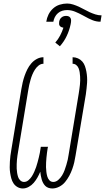

<svg xmlns="http://www.w3.org/2000/svg" viewBox="-20 -1059 595 1087"><path d="M276 8Q265 8 254.5 4.5Q244 1 236.5 -6.5Q229 -14 224 -23.5Q219 -33 216 -43.5Q213 -54 211 -65Q209 -76 208 -87Q201 -70 192 -54Q183 -38 171 -24Q159 -10 142.5 -1Q126 8 109 8Q93 8 79 0Q65 -8 56.5 -21Q48 -34 44 -49Q40 -64 37.5 -80Q35 -96 35 -112Q35 -128 36 -144.5Q37 -161 39 -177.5Q41 -194 44 -210L101 -555Q104 -574 108.5 -593Q113 -612 119.5 -630.5Q126 -649 135 -667Q144 -685 157.5 -700.5Q171 -716 189 -725.5Q207 -735 226 -735V-698Q211 -698 198.5 -688Q186 -678 177.5 -664.5Q169 -651 163 -636.5Q157 -622 153 -607.5Q149 -593 145.5 -578.5Q142 -564 140 -549L83 -204Q81 -192 79 -179.5Q77 -167 76 -154.5Q75 -142 74.5 -129.5Q74 -117 74.5 -104.5Q75 -92 77 -80Q79 -68 82.5 -57Q86 -46 95 -37.5Q104 -29 116 -29Q116 -29 116 -29Q116 -29 116 -29Q130 -29 141.5 -39Q153 -49 160.5 -61Q168 -73 174 -86.5Q180 -100 184.5 -113Q189 -126 192.5 -139.5Q196 -153 199.5 -166.5Q203 -180 205.5 -193.5Q208 -207 210 -221L211 -228H252L250 -221Q248 -207 246 -193.5Q244 -180 243 -166.5Q242 -153 241 -139.5Q240 -126 240.5 -112.5Q241 -99 242.5 -86Q244 -73 247.5 -60.5Q251 -48 259.5 -38.5Q268 -29 282 -29Q297 -29 310 -40.5Q323 -52 331.5 -66Q340 -80 345.5 -95Q351 -110 355.5 -125Q360 -140 363.5 -155Q367 -170 369 -186L426 -531Q428 -543 429.5 -555Q431 -567 432.5 -579Q434 -591 434 -603Q434 -615 433.5 -627Q433 -639 431 -650.5Q429 -662 425 -672.5Q421 -683 412 -690.5Q403 -698 391 -698V-735Q407 -735 421.5 -728.5Q436 -722 446 -710.5Q456 -699 461 -684.5Q466 -670 469 -654Q472 -638 473 -622Q474 -606 473 -590Q472 -574 470 -557.5Q468 -541 466 -525L408 -180Q405 -160 400.5 -140.5Q396 -121 389 -101.5Q382 -82 372 -63.5Q362 -45 348.5 -28.5Q335 -12 315.5 -2Q296 8 276 8ZM282 -936H242Q245 -957 254.5 -976.5Q264 -996 280.5 -1011Q297 -1026 318 -1032.5Q339 -1039 360 -1039Q377 -1039 394 -1033.5Q411 -1028 426.5 -1021Q442 -1014 457 -1005.5Q472 -997 487.5 -990Q503 -983 520 -977.5Q537 -972 555 -972L549 -936Q525 -936 503 -945Q481 -954 462 -965L447 -973Q427 -984 405 -993Q383 -1002 360 -1002Q346 -1002 332.5 -998Q319 -994 308 -984.5Q297 -975 290.5 -962Q284 -949 282 -936ZM319 -797 293 -818Q309 -836 320.5 -858Q332 -880 339 -902Q333 -903 327.5 -905.5Q322 -908 318.5 -912.5Q315 -917 314.5 -923Q314 -929 315 -936Q316 -942 319 -948.5Q322 -955 328 -960Q334 -965 340.5 -967Q347 -969 354 -969Q361 -969 367 -967Q373 -965 377 -960Q381 -955 382 -948.5Q383 -942 382 -935V-934L380 -922Q373 -888 358 -856Q343 -824 319 -797Z"/></svg>

Font: Iosevka Curly Slab XLtObl
Style: Regular
Weight: 200
Italic angle: -9°
Monospace: yes
Designer: Belleve Invis
Foundry: Belleve Invis
Version: Version 11.1.0; ttfautohint (v1.8.3)